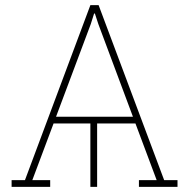

<svg xmlns="http://www.w3.org/2000/svg" viewBox="-20 -731 740 751"><path d="M25.4 0V-26.4H77.6L333.5 -710.9H365.7L622.1 -26.4H674.3V0H523.4V-26.4H592.8L509.8 -248H359.9V0H333.5V-248H189.5L106.4 -26.4H176.3V0ZM199.2 -274.4H500L364.7 -636.7L351.1 -678.2H348.1L335 -636.7Z"/></svg>

Font: Roboto Slab LO Thin
Style: Regular
Weight: 250
Designer: Google
Version: Version 2.00;September 28, 2018;FontCreator 11.5.0.2427 64-b